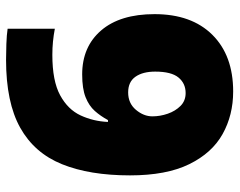

<svg xmlns="http://www.w3.org/2000/svg" viewBox="-96 -664 771 618"><g transform="rotate(90 289.0 -355.5)"><path d="M173 10Q151 10 122 9Q93 8 73 5V-147Q94 -143 114.5 -141Q135 -139 157 -139Q241 -139 287 -164Q333 -189 352 -230Q371 -271 373 -318H367Q354 -294 337.5 -275.5Q321 -257 293.5 -246Q266 -235 220 -235Q131 -235 78.5 -296Q26 -357 26 -468Q26 -587 92.5 -654Q159 -721 275 -721Q351 -721 412 -687Q473 -653 509 -579.5Q545 -506 545 -389Q545 -259 509 -170Q473 -81 391.5 -35.5Q310 10 173 10ZM278 -383Q313 -383 334 -408Q355 -433 355 -461Q355 -486 346.5 -510.5Q338 -535 321.5 -551.5Q305 -568 280 -568Q249 -568 230 -545Q211 -522 211 -470Q211 -430 227.5 -406.5Q244 -383 278 -383Z"/></g></svg>

Font: Noto Sans Devanagari UI Black
Style: Regular
Weight: 900
Designer: Jelle Bosma - Monotype Design Team
Foundry: Monotype Imaging Inc.
Version: Version 2.003; ttfautohint (v1.8.4.7-5d5b)